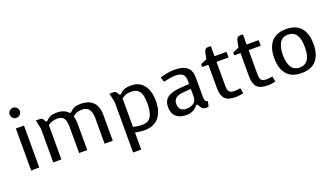

<svg xmlns="http://www.w3.org/2000/svg" viewBox="-78 -1382 3856 2219"><g transform="rotate(-20 1849.5 -272.5)"><path d="M132 -753Q158 -753 176 -735Q194 -717 194 -691Q194 -665 176 -647Q158 -629 132 -629Q106 -629 88 -647Q70 -665 70 -691Q70 -717 88 -735Q106 -753 132 -753ZM82 -516H182V0H82Z M729 -472H745Q776 -505 804.5 -516.5Q833 -528 877 -528Q981 -528 1033.5 -475Q1086 -422 1086 -320V0H986V-319Q986 -383 959.5 -421.5Q933 -460 874 -460Q838 -460 812 -451Q786 -442 758 -418Q772 -376 772 -320V0H672V-319Q672 -387 651.5 -423.5Q631 -460 571 -460Q501 -460 454 -422V0H354V-415L331 -524H380Q393 -524 403.5 -518.5Q414 -513 422 -498L436 -472H452Q483 -505 511.5 -516.5Q540 -528 584 -528Q681 -528 729 -472Z M1712 -261Q1712 -133 1651 -60.5Q1590 12 1473 12Q1439 12 1399.5 5.5Q1360 -1 1360 -2V208H1260V-413L1236 -524H1285Q1298 -524 1308.5 -518.5Q1319 -513 1327 -498L1341 -472H1357Q1388 -506 1418.5 -517Q1449 -528 1506 -528Q1602 -528 1657 -457.5Q1712 -387 1712 -261ZM1478 -460Q1436 -460 1411.5 -450Q1387 -440 1360 -422V-71Q1364 -70 1378.5 -66.5Q1393 -63 1418 -59.5Q1443 -56 1473 -56Q1548 -56 1579 -110Q1610 -164 1610 -260Q1610 -324 1600.5 -366.5Q1591 -409 1562 -434.5Q1533 -460 1478 -460Z M2276 -53 2262 7Q2261 8 2254.5 10Q2248 12 2237 12Q2208 11 2193 2.5Q2178 -6 2164 -31L2149 -58H2133Q2106 -22 2071 -5Q2036 12 1986 12Q1909 12 1864 -28.5Q1819 -69 1819 -145Q1819 -223 1869 -261Q1919 -299 2025 -307L2139 -316V-349Q2139 -409 2113 -434.5Q2087 -460 2017 -460Q1966 -460 1876 -438L1858 -497Q1892 -510 1944 -519Q1996 -528 2034 -528Q2135 -528 2186.5 -487.5Q2238 -447 2238 -358V-123Q2238 -89 2245 -74.5Q2252 -60 2276 -53ZM2043 -247Q1921 -238 1921 -150Q1921 -56 2015 -56Q2068 -56 2103.5 -81.5Q2139 -107 2139 -165V-254Z M2438 -584Q2443 -613 2456 -627Q2469 -641 2493 -641H2525V-516H2673V-447H2525V-145Q2525 -103 2540.5 -81Q2556 -59 2607 -59Q2638 -59 2678 -67L2691 -1Q2680 3 2648.5 7.5Q2617 12 2596 12Q2501 12 2463 -29.5Q2425 -71 2425 -164V-447H2349V-482L2425 -516Z M2833 -584Q2838 -613 2851 -627Q2864 -641 2888 -641H2920V-516H3068V-447H2920V-145Q2920 -103 2935.5 -81Q2951 -59 3002 -59Q3033 -59 3073 -67L3086 -1Q3075 3 3043.5 7.5Q3012 12 2991 12Q2896 12 2858 -29.5Q2820 -71 2820 -164V-447H2744V-482L2820 -516Z M3407 12Q3286 12 3226 -58.5Q3166 -129 3166 -258Q3166 -387 3226 -457.5Q3286 -528 3407 -528Q3529 -528 3589 -457.5Q3649 -387 3649 -258Q3649 -129 3589 -58.5Q3529 12 3407 12ZM3543 -258Q3543 -460 3408 -460Q3335 -460 3303.5 -404.5Q3272 -349 3272 -258Q3272 -167 3303.5 -111.5Q3335 -56 3408 -56Q3543 -56 3543 -258Z"/></g></svg>

Font: Voces
Style: Regular
Weight: 400
Designer: Ana Paula Megda, Pablo Ugerman
Foundry: Ana Paula Megda, Pablo Ugerman
Version: Version 1.100